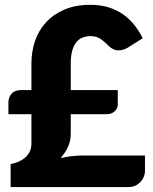

<svg xmlns="http://www.w3.org/2000/svg" viewBox="-20 -756 620 776"><path d="M14 -342.5Q14 -362.5 26.8 -377.2Q39.5 -392 65 -392H107V-500Q107 -547.5 121.5 -590.2Q136 -633 165.8 -665.5Q195.5 -698 240.2 -717.2Q285 -736.5 346 -736.5Q386.5 -736.5 419.2 -726.2Q452 -716 477.8 -697.8Q503.5 -679.5 523 -654.8Q542.5 -630 557 -601.5L495 -562.5Q476.5 -552.5 459.5 -552.5Q436.5 -552.5 418 -571.5Q399 -591 383.5 -600.5Q368 -610 346 -610Q305.5 -610 285.8 -581.8Q266 -553.5 266 -500.5V-392H456V-333Q456 -325.5 452.8 -318.8Q449.5 -312 443.8 -306.5Q438 -301 430.2 -297.8Q422.5 -294.5 413 -294.5H266V-216.5Q266 -186.5 254.8 -162.2Q243.5 -138 224.5 -117Q247 -122 269.5 -124.8Q292 -127.5 315 -127.5H566V-64Q566 -53 561.2 -41.5Q556.5 -30 548 -20.8Q539.5 -11.5 527.2 -5.8Q515 0 500 0H23V-93Q39.5 -96 54.8 -102.5Q70 -109 81.5 -119Q93 -129 100 -143Q107 -157 107 -175.5V-294.5H14Z"/></svg>

Font: LatoHex
Style: Regular
Weight: 900
Designer: Lukasz Dziedzic
Foundry: tyPoland Lukasz Dziedzic
Version: Version 1.104; Western+Polish opensource